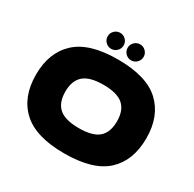

<svg xmlns="http://www.w3.org/2000/svg" viewBox="-194 -1124 1359 1342"><g transform="rotate(30 485.5 -453.0)"><path d="M40 -369Q40 -547 147.5 -647Q255 -747 485 -747Q716 -747 823.5 -647Q931 -547 931 -369Q931 -188 824 -89Q717 10 485 10Q256 10 148 -89.5Q40 -189 40 -369ZM694 -369Q694 -457 645 -500Q596 -543 485 -543Q375 -543 326 -500Q277 -457 277 -369Q277 -280 326 -237Q375 -194 485 -194Q596 -194 645 -236.5Q694 -279 694 -369ZM340 -852Q340 -878 359 -897Q378 -916 405 -916Q431 -916 450 -897Q469 -878 469 -852Q469 -825 450 -806Q431 -787 405 -787Q378 -787 359 -806Q340 -825 340 -852ZM501 -852Q501 -878 520 -897Q539 -916 566 -916Q592 -916 611 -897Q630 -878 630 -852Q630 -825 611 -806Q592 -787 566 -787Q539 -787 520 -806Q501 -825 501 -852Z"/></g></svg>

Font: Mantou Sans
Style: Regular
Weight: 400
Designer: Mant0u / artakana
Foundry: Mant0u / artakana
Version: Version 1.001;October 22, 2023;FontCreator 14.0.0.2901 64-bi